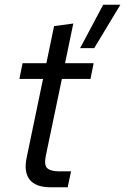

<svg xmlns="http://www.w3.org/2000/svg" viewBox="-20 -792 529 812"><path d="M318.7 -588.3 416.4 -771.9H489L378.4 -588.3ZM194.4 0Q131.4 0 105.8 -31.9Q80.1 -63.9 92.6 -124.6L162 -458.1H62L75.4 -524.7H176.1L208.7 -681.6L290 -692.6L255.1 -524.7H376L362.6 -458.1H241.7L173.7 -133Q165.4 -92 181 -79.6Q196.6 -67.3 231.1 -67.3H280.4L266.3 0Z"/></svg>

Font: Mona Sans
Style: Italic
Weight: 200
Italic angle: -11.6951°
Designer: Deni Anggara
Foundry: GitHub
Version: Version 2.000